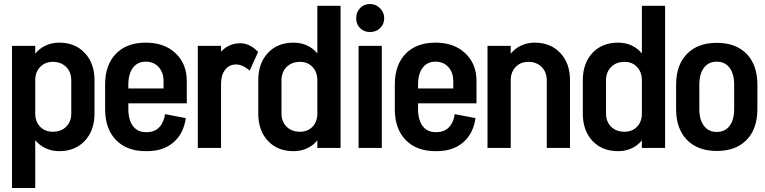

<svg xmlns="http://www.w3.org/2000/svg" viewBox="-20 -739 3823 959"><path d="M452 -338V-172Q452 -87 403.5 -35.5Q355 16 276 16Q239 16 208 1.5Q177 -13 156 -39V200H40V-510H156V-471Q177 -497 208 -511.5Q239 -526 276 -526Q355 -526 403.5 -474.5Q452 -423 452 -338ZM336 -172V-338Q336 -379 310.5 -404.5Q285 -430 244 -430Q205 -430 180.5 -404.5Q156 -379 156 -338V-172Q156 -131 180.5 -106Q205 -81 244 -81Q285 -81 310.5 -106Q336 -131 336 -172Z M913 -223H621V-195Q621 -140 644 -109.5Q667 -79 708 -79H714Q752 -79 775.5 -103.5Q799 -128 804 -169L908 -149Q897 -71 846 -27.5Q795 16 715 16H708Q613 16 559 -40Q505 -96 505 -194V-316Q505 -415 559 -470.5Q613 -526 708 -526Q801 -526 857 -473Q913 -420 913 -334ZM797 -297V-333Q797 -377 772.5 -404Q748 -431 708 -431Q667 -431 644 -400.5Q621 -370 621 -316V-297Z M1269 -479 1227 -386Q1212 -400 1194 -408.5Q1176 -417 1159 -417Q1125 -417 1104.5 -390.5Q1084 -364 1084 -321V0H968V-510H1084V-481Q1123 -523 1181 -523Q1205 -523 1228.5 -511Q1252 -499 1269 -479Z M1681 -710V0H1565V-38Q1544 -12 1513.5 2Q1483 16 1446 16Q1366 16 1318 -35.5Q1270 -87 1270 -172V-338Q1270 -423 1318 -474.5Q1366 -526 1446 -526Q1483 -526 1513.5 -512Q1544 -498 1565 -472V-710ZM1565 -172V-338Q1565 -379 1541 -404.5Q1517 -430 1478 -430Q1437 -430 1411.5 -404.5Q1386 -379 1386 -338V-172Q1386 -131 1411.5 -106Q1437 -81 1478 -81Q1517 -81 1541 -106Q1565 -131 1565 -172Z M1887 0H1771V-510H1887ZM1759 -648Q1759 -678 1778.5 -698.5Q1798 -719 1828 -719Q1857 -719 1878 -698Q1899 -677 1899 -648Q1899 -618 1878.5 -598.5Q1858 -579 1828 -579Q1798 -579 1778.5 -598.5Q1759 -618 1759 -648Z M2360 -223H2068V-195Q2068 -140 2091 -109.5Q2114 -79 2155 -79H2161Q2199 -79 2222.5 -103.5Q2246 -128 2251 -169L2355 -149Q2344 -71 2293 -27.5Q2242 16 2162 16H2155Q2060 16 2006 -40Q1952 -96 1952 -194V-316Q1952 -415 2006 -470.5Q2060 -526 2155 -526Q2248 -526 2304 -473Q2360 -420 2360 -334ZM2244 -297V-333Q2244 -377 2219.5 -404Q2195 -431 2155 -431Q2114 -431 2091 -400.5Q2068 -370 2068 -316V-297Z M2827 0H2711V-338Q2711 -379 2685.5 -404.5Q2660 -430 2619 -430Q2580 -430 2555.5 -404.5Q2531 -379 2531 -338V0H2415V-510H2531V-471Q2552 -497 2583 -511.5Q2614 -526 2651 -526Q2730 -526 2778.5 -474.5Q2827 -423 2827 -339Z M3302 -710V0H3186V-38Q3165 -12 3134.5 2Q3104 16 3067 16Q2987 16 2939 -35.5Q2891 -87 2891 -172V-338Q2891 -423 2939 -474.5Q2987 -526 3067 -526Q3104 -526 3134.5 -512Q3165 -498 3186 -472V-710ZM3186 -172V-338Q3186 -379 3162 -404.5Q3138 -430 3099 -430Q3058 -430 3032.5 -404.5Q3007 -379 3007 -338V-172Q3007 -131 3032.5 -106Q3058 -81 3099 -81Q3138 -81 3162 -106Q3186 -131 3186 -172Z M3763 -194Q3763 -96 3709.5 -40.5Q3656 15 3560 15Q3465 15 3411 -40.5Q3357 -96 3357 -194V-316Q3357 -414 3411 -469.5Q3465 -525 3560 -525Q3656 -525 3709.5 -469.5Q3763 -414 3763 -316ZM3647 -315Q3647 -370 3624 -400.5Q3601 -431 3560 -431Q3519 -431 3496 -400.5Q3473 -370 3473 -315V-195Q3473 -141 3496 -110.5Q3519 -80 3560 -80Q3601 -80 3624 -110Q3647 -140 3647 -195Z"/></svg>

Font: Akshar Medium
Style: Regular
Weight: 500
Designer: Tall Chai
Foundry: Tall Chai
Version: Version 1.000